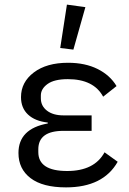

<svg xmlns="http://www.w3.org/2000/svg" viewBox="-20 -800 558 832"><path d="M350 -769 298 -585 241 -592 270 -780ZM433 -140 490 -99Q427 12 266 12Q165 12 112.5 -28Q60 -68 60 -137Q60 -242 187 -265V-269Q132 -275 101.5 -303.5Q71 -332 71 -379Q71 -444 126.5 -486Q182 -528 275 -528Q349 -528 403 -501Q457 -474 485 -427L427 -381Q386 -457 274 -457Q215 -457 186 -436Q157 -415 157 -386V-374Q157 -341 183.5 -320.5Q210 -300 255 -300H377V-233H255Q146 -233 146 -153V-141Q146 -59 271 -59Q389 -59 433 -140Z"/></svg>

Font: Aneliza
Style: Regular
Weight: 400
Designer: Mike Abbink, Paul van der Laan, Pieter van Rosmalen
Foundry: Bold Monday
Version: Version 3.0